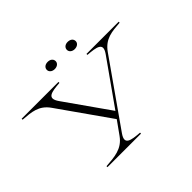

<svg xmlns="http://www.w3.org/2000/svg" viewBox="-177 -939 1416 1416"><g transform="rotate(-45 531.0 -230.5)"><path d="M220 190V200H570V190C482 183 419 175 472 99L823 -400C880 -480 950 -483 1037 -490V-500H701V-490C788 -483 853 -475 801 -400L555 -52L313 -396C257 -475 321 -483 409 -490V-500H25V-490C112 -483 183 -480 239 -400L519 -2L446 100C389 181 307 183 220 190ZM457 -586C485 -586 503 -603 503 -623C503 -645 485 -661 457 -661C429 -661 411 -645 411 -623C411 -603 429 -586 457 -586ZM665 -586C694 -586 712 -603 712 -623C712 -645 694 -661 665 -661C638 -661 620 -645 620 -623C620 -603 638 -586 665 -586Z"/></g></svg>

Font: Sprat Extended Light
Style: Regular
Weight: 300
Width: 9
Designer: Ethan Nakache
Foundry: Collletttivo
Version: Version 2.000;Glyphs 3.2 (3217)